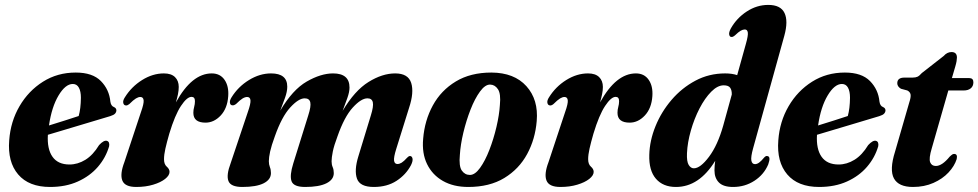

<svg xmlns="http://www.w3.org/2000/svg" viewBox="-20 -752 3984 782"><path d="M424.5 -156.5Q411 -110 378.8 -72.5Q346.5 -35 297.2 -12.8Q248 9.5 184 9.5Q97.5 9.5 54 -41.5Q10.5 -92.5 17.5 -180.5Q23 -257 59.5 -319.5Q96 -382 155 -419.2Q214 -456.5 288.5 -456.5Q357 -456.5 391 -421.8Q425 -387 429.5 -338Q432 -320.5 444 -316Q453.5 -312 454 -303Q454 -295.5 448.8 -289.5Q443.5 -283.5 429 -279Q412.5 -274 383 -265.2Q353.5 -256.5 317.2 -245.5Q281 -234.5 243.8 -223.5Q206.5 -212.5 175 -203Q171.5 -145 193.8 -113.5Q216 -82 263 -82Q296.5 -82 327.8 -101.2Q359 -120.5 383.5 -161Q402.5 -181.5 415 -178.5Q427.5 -175 424.5 -156.5ZM276.5 -410Q246.5 -410 218.5 -363.2Q190.5 -316.5 179.5 -241Q210.5 -250.5 243.5 -261Q276.5 -271.5 300.5 -279.5Q309 -309.5 309.5 -354Q309.5 -380 301.2 -395Q293 -410 276.5 -410Z M493 -322.5Q484 -323 482 -332.8Q480 -342.5 488.5 -355.5Q515.5 -399 558.8 -426Q602 -453 647.5 -453Q677.5 -453 692.8 -438Q708 -423 708 -398Q708 -384 704.8 -368.2Q701.5 -352.5 696.5 -335Q761.5 -453 842.5 -453Q876.5 -453 894.5 -427Q912.5 -401 909.5 -360Q906 -310.5 878.8 -281.5Q851.5 -252.5 817 -252.5Q767.5 -252.5 767.5 -292.5Q767.5 -305 770.8 -316.5Q774 -328 774 -340Q774 -357.5 760 -357.5Q741.5 -357.5 717 -320.5Q692.5 -283.5 669.5 -207.5Q659 -171 653.5 -146.2Q648 -121.5 648 -103.5Q648 -83 659.2 -73.2Q670.5 -63.5 670.5 -52Q670.5 -37.5 652.5 -23.2Q634.5 -9 603.8 0.2Q573 9.5 535 9.5Q488.5 9.5 478.2 -16.8Q468 -43 486.5 -91.5L554 -295Q566.5 -330 565 -343.5Q563.5 -357 551.5 -357Q543.5 -357 533.5 -351Q523.5 -345 506.5 -328Q499 -322 493 -322.5Z M1174.5 -86.5 1235.5 -282Q1247.5 -319 1243.8 -335.2Q1240 -351.5 1221 -351.5Q1196 -351.5 1161.8 -314Q1127.5 -276.5 1099.5 -197Q1085.5 -159 1080.2 -134.8Q1075 -110.5 1075 -95.5Q1075 -82 1079.2 -71.5Q1083.5 -61 1083.5 -47Q1083.5 -20.5 1053.8 -5.5Q1024 9.5 967 9.5Q920 9.5 910.5 -14.5Q901 -38.5 919.5 -87.5L989.5 -296Q1001.5 -330 1000.2 -343.5Q999 -357 986.5 -357Q978 -357 967.8 -350.8Q957.5 -344.5 941 -328Q933.5 -322.5 927.5 -323Q918 -323 916.5 -333Q915 -343 923 -355.5Q950 -399 994 -426Q1038 -453 1084 -453Q1150 -453 1150 -399Q1150 -379 1141 -354Q1132 -329 1121.5 -301.5Q1171.5 -386.5 1229.2 -419.8Q1287 -453 1336.5 -453Q1403.5 -453 1403.5 -395.5Q1403.5 -377.5 1394.8 -353Q1386 -328.5 1375.5 -300.5Q1424.5 -383 1480.8 -418Q1537 -453 1589.5 -453Q1642.5 -453 1654.8 -414.2Q1667 -375.5 1646 -312.5L1594 -146Q1583 -111 1585 -97.5Q1587 -84 1599 -84Q1607 -84 1616 -89.5Q1625 -95 1638.5 -110Q1645 -117 1650 -116.5Q1657.5 -116.5 1660 -106.8Q1662.5 -97 1654 -79.5Q1633.5 -40.5 1595 -15.5Q1556.5 9.5 1502.5 9.5Q1446 9.5 1434 -24.2Q1422 -58 1439.5 -115L1490.5 -282Q1502 -319 1498.5 -335.2Q1495 -351.5 1476.5 -351.5Q1451 -351.5 1416.8 -314Q1382.5 -276.5 1354.5 -196.5Q1340.5 -159.5 1335.5 -134.8Q1330.5 -110 1330.5 -95Q1330.5 -81.5 1335 -71.2Q1339.5 -61 1339.5 -47Q1339.5 -20.5 1309.5 -5.5Q1279.5 9.5 1223 9.5Q1176 9.5 1167.5 -13.8Q1159 -37 1174.5 -86.5Z M1981.5 -456.5Q2074.5 -456 2124 -401Q2173.5 -346 2166 -259Q2160 -185.5 2127 -124.5Q2094 -63.5 2034 -27Q1974 9.5 1887 9.5Q1827 9.5 1784 -15Q1741 -39.5 1719.5 -83.5Q1698 -127.5 1703.5 -187Q1709.5 -261.5 1743 -322.8Q1776.5 -384 1836.5 -420.2Q1896.5 -456.5 1981.5 -456.5ZM1894 -39.5Q1914.5 -39.5 1935.2 -68.2Q1956 -97 1973.2 -141.5Q1990.5 -186 2002 -235Q2013.5 -284 2016 -324.5Q2020.5 -370 2008.2 -388.5Q1996 -407 1976.5 -407.5Q1956 -408 1935 -379.2Q1914 -350.5 1896.5 -305.8Q1879 -261 1867.2 -211.8Q1855.5 -162.5 1853 -121.5Q1848.5 -75 1861 -57.2Q1873.5 -39.5 1894 -39.5Z M2220.5 -322.5Q2211.5 -323 2209.5 -332.8Q2207.5 -342.5 2216 -355.5Q2243 -399 2286.2 -426Q2329.5 -453 2375 -453Q2405 -453 2420.2 -438Q2435.5 -423 2435.5 -398Q2435.5 -384 2432.2 -368.2Q2429 -352.5 2424 -335Q2489 -453 2570 -453Q2604 -453 2622 -427Q2640 -401 2637 -360Q2633.5 -310.5 2606.2 -281.5Q2579 -252.5 2544.5 -252.5Q2495 -252.5 2495 -292.5Q2495 -305 2498.2 -316.5Q2501.5 -328 2501.5 -340Q2501.5 -357.5 2487.5 -357.5Q2469 -357.5 2444.5 -320.5Q2420 -283.5 2397 -207.5Q2386.5 -171 2381 -146.2Q2375.5 -121.5 2375.5 -103.5Q2375.5 -83 2386.8 -73.2Q2398 -63.5 2398 -52Q2398 -37.5 2380 -23.2Q2362 -9 2331.2 0.2Q2300.5 9.5 2262.5 9.5Q2216 9.5 2205.8 -16.8Q2195.5 -43 2214 -91.5L2281.5 -295Q2294 -330 2292.5 -343.5Q2291 -357 2279 -357Q2271 -357 2261 -351Q2251 -345 2234 -328Q2226.5 -322 2220.5 -322.5Z M3174.5 -606.5 3047.5 -148.5Q3037.5 -112.5 3040.2 -98Q3043 -83.5 3055 -83.5Q3063 -83.5 3071.5 -89.5Q3080 -95.5 3092.5 -110.5Q3099 -117.5 3104 -116.5Q3121 -116 3109 -82.5Q3091.5 -41 3052.8 -15.8Q3014 9.5 2966 9.5Q2926 9.5 2908 -8.8Q2890 -27 2890 -58Q2890 -76.5 2893 -97Q2827.5 9.5 2733 9.5Q2680.5 9.5 2651.5 -24Q2622.5 -57.5 2624.5 -121.5Q2626 -179.5 2649.8 -238Q2673.5 -296.5 2715.2 -345.2Q2757 -394 2812.5 -423.5Q2868 -453 2933.5 -453Q2961.5 -453 2982.5 -446L3018 -573.5Q3027.5 -607 3025.8 -619.5Q3024 -632 3013.5 -632Q3006 -632 2997 -627Q2988 -622 2973.5 -608Q2964.5 -600.5 2959 -601.5Q2952 -601.5 2950 -610.8Q2948 -620 2956.5 -636Q2980.5 -678.5 3021.5 -705.2Q3062.5 -732 3109 -732Q3159.5 -732 3175.2 -699.2Q3191 -666.5 3174.5 -606.5ZM2778 -128Q2776.5 -94 2785 -80.2Q2793.5 -66.5 2806 -66.5Q2832.5 -66.5 2867.8 -113.5Q2903 -160.5 2925.5 -240L2960.5 -367Q2961 -384.5 2954 -394.5Q2947 -404.5 2927.5 -404.5Q2902.5 -404.5 2876.8 -378.5Q2851 -352.5 2829.2 -310.5Q2807.5 -268.5 2793.8 -220.2Q2780 -172 2778 -128Z M3557 -156.5Q3543.5 -110 3511.2 -72.5Q3479 -35 3429.8 -12.8Q3380.5 9.5 3316.5 9.5Q3230 9.5 3186.5 -41.5Q3143 -92.5 3150 -180.5Q3155.5 -257 3192 -319.5Q3228.5 -382 3287.5 -419.2Q3346.5 -456.5 3421 -456.5Q3489.5 -456.5 3523.5 -421.8Q3557.5 -387 3562 -338Q3564.5 -320.5 3576.5 -316Q3586 -312 3586.5 -303Q3586.5 -295.5 3581.2 -289.5Q3576 -283.5 3561.5 -279Q3545 -274 3515.5 -265.2Q3486 -256.5 3449.8 -245.5Q3413.5 -234.5 3376.2 -223.5Q3339 -212.5 3307.5 -203Q3304 -145 3326.2 -113.5Q3348.5 -82 3395.5 -82Q3429 -82 3460.2 -101.2Q3491.5 -120.5 3516 -161Q3535 -181.5 3547.5 -178.5Q3560 -175 3557 -156.5ZM3409 -410Q3379 -410 3351 -363.2Q3323 -316.5 3312 -241Q3343 -250.5 3376 -261Q3409 -271.5 3433 -279.5Q3441.5 -309.5 3442 -354Q3442 -380 3433.8 -395Q3425.5 -410 3409 -410Z M3675.5 -383.5 3649.5 -390.5Q3634.5 -399.5 3634.5 -413Q3634.5 -436 3664 -436H3697.5Q3709 -436 3716.8 -439.5Q3724.5 -443 3734.5 -454.5L3823.5 -524Q3837.5 -540 3855.5 -540Q3877.5 -540 3877.5 -517.5Q3877.5 -511.5 3876 -502.5Q3874.5 -493.5 3870.5 -480L3857 -434H3927.5Q3944.5 -434 3944.5 -417Q3944.5 -401 3933.8 -392.2Q3923 -383.5 3905 -383.5H3842.5L3775 -148Q3762.5 -106.5 3768.5 -91.2Q3774.5 -76 3791.5 -76Q3817 -76 3848 -114Q3855.5 -121 3859.2 -123.2Q3863 -125.5 3867 -125Q3881 -124.5 3876.5 -104Q3867.5 -75.5 3843.2 -49.5Q3819 -23.5 3781.8 -7Q3744.5 9.5 3698.5 9.5Q3640 9.5 3621 -25.2Q3602 -60 3625.5 -134.5L3683 -333.5Q3690.5 -356 3688.8 -366.8Q3687 -377.5 3675.5 -383.5Z"/></svg>

Font: Fraunces 144pt S050
Style: Bold Italic
Weight: 700
Italic angle: -16°
Version: Version 1.000; ttfautohint (v1.8.3)